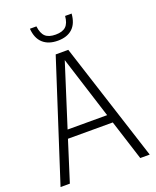

<svg xmlns="http://www.w3.org/2000/svg" viewBox="-168 -1029 913 1125"><g transform="rotate(-20 288.5 -466.5)"><path d="M10.5 0 249.5 -740H328L566.5 0H507.5L427.5 -251H148L68.5 0ZM164.5 -302.5H411L288 -690.5ZM290 -811Q231.5 -811 197.5 -841.8Q163.5 -872.5 159 -933H199.5Q205 -888 226 -868.5Q247 -849 290 -849Q332.5 -849 353.5 -868.5Q374.5 -888 378.5 -933H419Q414.5 -872 381.2 -841.5Q348 -811 290 -811Z"/></g></svg>

Font: Encode Sans Cnd Lt
Style: Regular
Weight: 300
Width: 3
Designer: Multiple Designers
Foundry: Impallari Type
Version: Version 3.002; ttfautohint (v1.8.3) -l 8 -r 50 -G 200 -x 14 